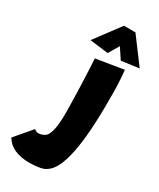

<svg xmlns="http://www.w3.org/2000/svg" viewBox="-365 -773 875 1055"><g transform="rotate(30 72.5 -246.0)"><path d="M216.3 -494.6Q225.1 -408.7 224.1 -320.8Q227.5 129.4 119.1 190.4Q95.2 209 17.6 210.4Q-96.7 210.4 -138.2 139.6L-48.3 34.2Q-23.4 56.6 16.1 33.7Q55.7 10.7 53.7 -140.1Q51.8 -291 42 -466.3ZM-28.8 -541.5 90.8 -701.7H163.6L283.2 -541.5L171.4 -526.9L127.4 -593.3L87.9 -526.9Z"/></g></svg>

Font: Lapsus Pro (theguybrush.com)
Style: Bold
Weight: 700
Designer: Jose Roses
Version: Version 1.00 February 9, 2018, initial release